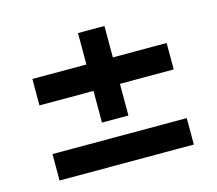

<svg xmlns="http://www.w3.org/2000/svg" viewBox="-76 -634 751 663"><g transform="rotate(-15 300.0 -302.5)"><path d="M253.2 -220V-333.2H60V-427.7H253.2V-540H347.7V-427.7H540V-333.2H347.7V-220ZM60 -64.7V-159.2H540V-64.7Z"/></g></svg>

Font: Vela Sans GX ExtLt
Style: Regular
Weight: 200
Designer: Principal design: Mikhail Sharanda - project Manrope.
Design modification: Ravid Balaliev
Foundry: Mikhail Sharanda
Version: Version 1.001